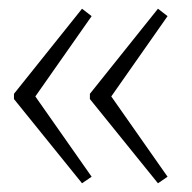

<svg xmlns="http://www.w3.org/2000/svg" viewBox="-20 -461 441 440"><path d="M168 -41 12 -234V-246L168 -441L190 -424L61 -240L190 -56ZM342 -41 186 -234V-246L342 -441L364 -424L235 -240L364 -56Z"/></svg>

Font: Piazzolla SC ExtraLight
Style: Regular
Weight: 200
Designer: Juan Pablo del Peral
Foundry: Huerta Tipografica
Version: Version 1.330